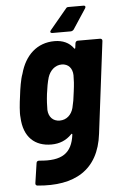

<svg xmlns="http://www.w3.org/2000/svg" viewBox="-60 -729 603 972"><g transform="rotate(-5 242.0 -243.0)"><path d="M403 -688H326C320 -688 316 -687 312 -681L227 -579C220 -571 223 -564 233 -564H326C332 -564 338 -567 342 -572L409 -674C414 -682 411 -688 403 -688ZM345 -502 342 -479C342 -475 338 -473 336 -477C315 -507 281 -522 240 -522C151 -522 89 -464 64 -371C54 -346 46 -295 42 -259C37 -225 32 -175 35 -153C39 -50 97 -2 179 -2C221 -2 255 -16 283 -45C286 -49 289 -47 289 -43C277 51 226 86 110 74C102 74 97 77 96 85L81 186C80 193 83 198 91 199C278 217 402 148 424 -35L482 -502C483 -509 478 -514 471 -514H358C351 -514 346 -509 345 -502ZM301 -177C292 -143 267 -119 232 -119C197 -119 176 -143 174 -178C174 -200 175 -226 179 -259C183 -291 188 -318 195 -342C206 -376 232 -401 266 -401C300 -401 320 -377 321 -342C321 -318 320 -296 315 -259C311 -223 307 -201 301 -177Z"/></g></svg>

Font: Barlow Semi Condensed
Style: Bold Italic
Weight: 700
Width: 4
Italic angle: -7°
Designer: Jeremy Tribby
Foundry: Tribby Type
Version: Version 1.422;hotconv 1.0.109;makeotfexe 2.5.65596